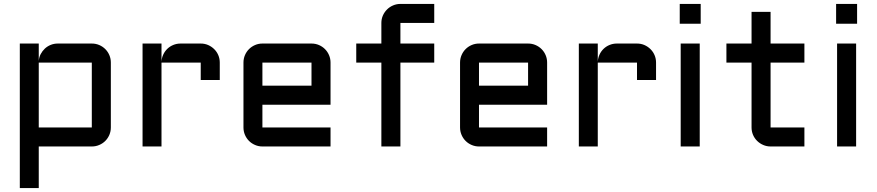

<svg xmlns="http://www.w3.org/2000/svg" viewBox="-20 -740 4430 970"><path d="M540 -96.2Q540 -76.2 532.5 -58.6Q524.9 -41 512 -28.1Q499 -15.1 481.4 -7.6Q463.9 0 443.8 0H175.8V210H80.1V-520H175.8V-432.1Q177.2 -450.7 185.5 -466.6Q193.8 -482.4 206.5 -494.4Q219.2 -506.3 236.1 -513.2Q252.9 -520 272 -520H443.8Q463.9 -520 481.4 -512.5Q499 -504.9 512 -491.9Q524.9 -479 532.5 -461.4Q540 -443.8 540 -423.8ZM443.8 -96.2V-423.8H175.8V-96.2Z M795.9 -423.8V0H700.2V-520H795.9V-428.2Q796.9 -447.3 804.7 -464.1Q812.5 -481 825.4 -493.4Q838.4 -505.9 855.5 -512.9Q872.6 -520 892.1 -520H994.1Q1014.2 -520 1031.5 -512.5Q1048.8 -504.9 1062 -491.9Q1075.2 -479 1082.8 -461.4Q1090.3 -443.8 1090.3 -423.8V-335.9H994.1V-423.8Z M1649.9 -210.9H1305.7V-96.2H1649.9V0H1305.7Q1286.1 0 1268.6 -7.6Q1251 -15.1 1238 -28.1Q1225.1 -41 1217.5 -58.6Q1210 -76.2 1210 -96.2V-423.8Q1210 -443.8 1217.5 -461.4Q1225.1 -479 1238 -491.9Q1251 -504.9 1268.6 -512.5Q1286.1 -520 1305.7 -520H1553.7Q1573.7 -520 1591.3 -512.5Q1608.9 -504.9 1621.8 -491.9Q1634.8 -479 1642.3 -461.4Q1649.9 -443.8 1649.9 -423.8ZM1305.7 -423.8V-307.1H1553.7V-423.8Z M2002.9 -624V-520H2173.8V-423.8H2002.9V0H1906.7V-423.8H1779.8V-520H1906.7V-624Q1906.7 -644 1914.3 -661.4Q1921.9 -678.7 1935.1 -691.9Q1948.2 -705.1 1965.8 -712.6Q1983.4 -720.2 2002.9 -720.2H2173.8V-624Z M2744.1 -210.9H2399.9V-96.2H2744.1V0H2399.9Q2380.4 0 2362.8 -7.6Q2345.2 -15.1 2332.3 -28.1Q2319.3 -41 2311.8 -58.6Q2304.2 -76.2 2304.2 -96.2V-423.8Q2304.2 -443.8 2311.8 -461.4Q2319.3 -479 2332.3 -491.9Q2345.2 -504.9 2362.8 -512.5Q2380.4 -520 2399.9 -520H2647.9Q2668 -520 2685.5 -512.5Q2703.1 -504.9 2716.1 -491.9Q2729 -479 2736.6 -461.4Q2744.1 -443.8 2744.1 -423.8ZM2399.9 -423.8V-307.1H2647.9V-423.8Z M3000 -423.8V0H2904.3V-520H3000V-428.2Q3001 -447.3 3008.8 -464.1Q3016.6 -481 3029.5 -493.4Q3042.5 -505.9 3059.6 -512.9Q3076.7 -520 3096.2 -520H3198.2Q3218.3 -520 3235.6 -512.5Q3252.9 -504.9 3266.1 -491.9Q3279.3 -479 3286.9 -461.4Q3294.4 -443.8 3294.4 -423.8V-335.9H3198.2V-423.8Z M3515.1 -520V0H3418.9V-520ZM3414.1 -720.2H3520V-620.1H3414.1Z M3649.9 -520H3776.9V-680.2H3873V-520H4043.9V-423.8H3873V-96.2H4043.9V0H3873Q3853.5 0 3835.9 -7.6Q3818.4 -15.1 3805.2 -28.1Q3792 -41 3784.4 -58.6Q3776.9 -76.2 3776.9 -96.2V-423.8H3649.9Z M4305.2 -520V0H4209V-520ZM4204.1 -720.2H4310.1V-620.1H4204.1Z"/></svg>

Font: Aldrich [RUS by Daymarius]
Style: Regular
Weight: 400
Designer: Matthew Desmond
Foundry: Matthew Desmond
Version: Version 1.002 August 24, 2018